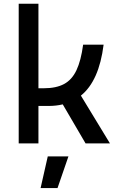

<svg xmlns="http://www.w3.org/2000/svg" viewBox="-20 -752 626 1007"><path d="M78.1 0V-732.4H181.6V-289.1H210Q274.4 -289.1 315.9 -311.3Q357.4 -333.5 381.1 -383.8Q404.8 -434.1 416 -517.6H523.4Q499.5 -327.1 404.3 -250.5L556.6 0H428.7L309.1 -204.6Q274.4 -196.3 234.4 -196.3H181.6V0ZM192.9 234.4 230.5 68.4H338.9L281.7 234.4Z"/></svg>

Font: Caskaydia Cove
Style: Regular
Weight: 400
Monospace: yes
Designer: Aaron Bell
Foundry: Saja Typeworks
Version: Version 4.300; ttfautohint (v1.8.3)